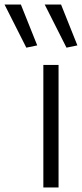

<svg xmlns="http://www.w3.org/2000/svg" viewBox="-111 -826 361 846"><path d="M5 -616 -91 -806H-19L53 -626ZM182 -616 86 -806H158L230 -626ZM80 -540H147V0H80Z"/></svg>

Font: Encode Sans Normal
Style: Light
Weight: 300
Designer: Pablo Impallari, Andres Torresi
Foundry: Pablo Impallari, Andres Torresi
Version: Version 1.000; ttfautohint (v1.00) -l 8 -r 50 -G 200 -x 14 -